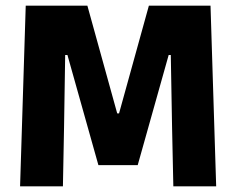

<svg xmlns="http://www.w3.org/2000/svg" viewBox="-20 -659 836 679"><path d="M51 0 71 -639H289L394.5 -258H401L506.5 -639H724.5L744.5 0H593L588.5 -209.5L584 -464.5H576.5L467 -75H328L218.5 -464.5H210.5L206.5 -209L202.5 0Z"/></svg>

Font: Anek Telugu Medium
Style: Bold
Weight: 700
Version: Version 1.003